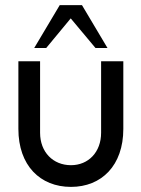

<svg xmlns="http://www.w3.org/2000/svg" viewBox="-20 -724 554 752"><path d="M52 -219C52 -76 137 8 258 8C378 8 463 -76 463 -219V-484H376V-204C376 -128 326 -77 258 -77C188 -77 137 -128 137 -204V-484H52ZM401 -536 301 -704H214L114 -536H161L257 -652L354 -536Z"/></svg>

Font: Radis Sans
Style: Regular
Weight: 400
Designer: Gaël Goy
Foundry: Gaël Goy
Version: 1.0